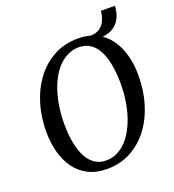

<svg xmlns="http://www.w3.org/2000/svg" viewBox="-153 -976 1002 1104"><g transform="rotate(-20 348.0 -423.5)"><path d="M314 10Q249 10 200.8 -14.2Q152.5 -38.5 121 -81.5Q89.5 -124.5 73.5 -181.5Q57.5 -238.5 57 -304Q56 -397 80.5 -478.2Q105 -559.5 151.5 -621.2Q198 -683 263.5 -718Q329 -753 410.5 -753Q476 -753 524 -728.5Q572 -704 603.2 -660.8Q634.5 -617.5 650 -561.2Q665.5 -505 666 -441.5Q667 -348.5 643 -267Q619 -185.5 572.8 -123.2Q526.5 -61 461 -25.5Q395.5 10 314 10ZM325.5 -38Q366.5 -38 402.2 -57.8Q438 -77.5 466 -113.8Q494 -150 514 -199.5Q534 -249 544.2 -308.2Q554.5 -367.5 554 -433Q553 -495 543.5 -545Q534 -595 514.8 -630.5Q495.5 -666 466.5 -685Q437.5 -704 398 -704Q357 -704 321.2 -684.2Q285.5 -664.5 257.2 -628.8Q229 -593 209.2 -544Q189.5 -495 179.2 -436Q169 -377 169.5 -311.5Q170 -249 180 -198.5Q190 -148 209.5 -112Q229 -76 257.8 -57Q286.5 -38 325.5 -38ZM590 -857H675.5Q674 -818 660.8 -788.5Q647.5 -759 623.2 -740.8Q599 -722.5 565 -716Q531 -709.5 487 -716L482 -743Q518.5 -743 541.2 -758.2Q564 -773.5 575.5 -799.8Q587 -826 590 -857Z"/></g></svg>

Font: Merriweather 36pt
Style: Italic
Weight: 400
Italic angle: -7.8°
Version: Version 2.101